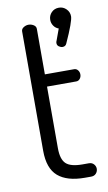

<svg xmlns="http://www.w3.org/2000/svg" viewBox="-86 -791 469 835"><g transform="rotate(-10 148.5 -374.0)"><path d="M236 -748Q255 -748 268.5 -734.5Q282 -721 282 -702Q282 -679 241 -589Q236 -577 223 -577Q215 -577 207 -582.5Q199 -588 199 -598Q199 -604 201 -607L220 -659Q206 -664 198 -676Q190 -688 190 -702Q190 -721 203 -734.5Q216 -748 236 -748ZM126 -147Q126 -98 146.5 -78.5Q167 -59 219 -59H247Q261 -59 269 -50Q277 -41 277 -30Q277 -18 269 -9Q261 0 247 0H219Q141 0 101 -34.5Q61 -69 61 -147V-674Q61 -685 71.5 -691.5Q82 -698 93 -698Q105 -698 115.5 -691.5Q126 -685 126 -674V-473H255Q265 -473 271.5 -465Q278 -457 278 -446Q278 -435 271.5 -427Q265 -419 255 -419H126Z"/></g></svg>

Font: AkaAcidDosis
Style: Regular
Weight: 400
Designer: Edgar Tolentino, Pablo Impallari, Igino Marini, Aka-Acid
Foundry: Edgar Tolentino, Pablo Impallari, Igino Marini, Cyberella
Version: Version 1.007